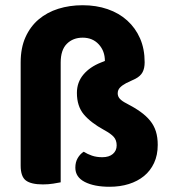

<svg xmlns="http://www.w3.org/2000/svg" viewBox="-20 -697 655 734"><path d="M212 0Q202 2 183.5 5Q165 8 144 8Q99 8 79 -7Q59 -22 59 -64V-458Q59 -514 77.5 -555Q96 -596 128 -623Q160 -650 203 -663.5Q246 -677 296 -677Q348 -677 391.5 -662Q435 -647 466.5 -618.5Q498 -590 515.5 -550Q533 -510 533 -459Q533 -436 525 -421Q517 -406 498 -396L462 -379Q447 -371 438.5 -362Q430 -353 430 -340Q430 -328 438.5 -319Q447 -310 463 -302Q494 -286 516.5 -270Q539 -254 554 -235.5Q569 -217 576 -194.5Q583 -172 583 -143Q583 -104 569 -74Q555 -44 530.5 -24Q506 -4 472.5 6.5Q439 17 399 17Q340 17 304 -1.5Q268 -20 268 -56Q268 -77 277 -92.5Q286 -108 300 -117Q314 -108 331.5 -102Q349 -96 371 -96Q397 -96 411.5 -108.5Q426 -121 426 -141Q426 -161 415 -173.5Q404 -186 378 -200Q327 -228 300.5 -259.5Q274 -291 274 -342Q274 -382 298.5 -411.5Q323 -441 366 -458L381 -464Q381 -502 357.5 -527.5Q334 -553 296 -553Q259 -553 235.5 -529.5Q212 -506 212 -458V0Z"/></svg>

Font: Baloo 2 Latin
Style: Bold
Weight: 400
Designer: Sarang Kulkarni and Ek Type
Foundry: Ek Type
Version: Version 1.001